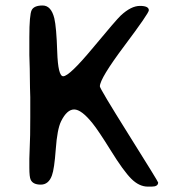

<svg xmlns="http://www.w3.org/2000/svg" viewBox="-20 -695 651 706"><path d="M92.8 -34.2Q87.9 -44.4 87.9 -78.1V-111.3L90.8 -198.2Q91.3 -216.3 91.3 -264.2V-337.9L90.3 -372.6L89.8 -407.7Q89.8 -424.8 89.4 -441.9L87.9 -492.7V-557.6Q87.9 -641.6 96.7 -658.2Q105.5 -674.8 136.7 -674.8Q168 -674.8 179.7 -627.9Q187.5 -595.2 190.4 -504.9Q193.4 -414.6 212.4 -414.6Q234.9 -414.6 321.3 -518.6Q407.7 -622.6 423.8 -637.7Q461.9 -673.3 494.6 -673.3Q527.3 -673.3 527.3 -657.2Q527.3 -646.5 437.3 -526.4Q347.2 -406.2 347.2 -377.4Q347.2 -369.1 454.3 -198.2Q561.5 -27.3 561.5 -23.9Q561.5 -8.8 537.6 -8.8H523.4Q491.7 -8.8 462.6 -37.8Q433.6 -66.9 387.5 -141.4Q341.3 -215.8 319.8 -242.2Q279.3 -292.5 252.7 -292.5Q226.1 -292.5 204.6 -249Q190.4 -220.2 185.1 -146.7Q179.7 -73.2 170.9 -49.8Q158.7 -16.1 129.9 -16.1Q101.1 -16.1 92.8 -34.2Z"/></svg>

Font: Averia Sans Libre
Style: Regular
Weight: 400
Version: Version 1.002